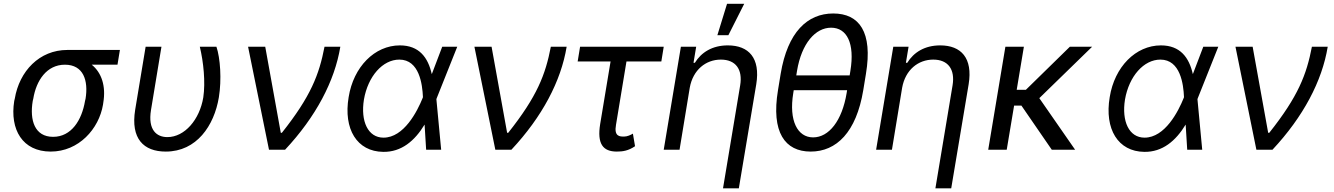

<svg xmlns="http://www.w3.org/2000/svg" viewBox="-20 -793 7064 1017"><path d="M58.2 -269.9 55.4 -258.5C31.2 -106.5 99.4 9.9 248.6 9.9C397.7 9.9 504.3 -110.8 525.6 -238.6L527 -248.6C541.9 -336.6 518.5 -407.7 465.9 -450.3H602.3L615.1 -528.4H336.6C188.9 -528.4 82.4 -416.2 58.2 -269.9ZM153.4 -258.5 156.2 -269.9C171.9 -366.5 227.3 -450.3 323.9 -450.3C421.9 -450.3 448.9 -366.5 433.2 -269.9L430.4 -258.5C413.4 -156.2 358 -68.2 261.4 -68.2C163.4 -68.2 136.4 -156.2 153.4 -258.5Z M751.4 -545.5 696 -211.6C671.2 -58.2 740.8 9.9 858 9.9C1022 9.9 1114.3 -127.8 1139.2 -277C1154.8 -372.2 1146.7 -485.8 1126.4 -545.5H1038.4C1057.9 -464.5 1068.9 -358 1056.8 -277C1037.3 -159.1 958.1 -66.8 866.5 -66.8C810.4 -66.8 762.4 -103.7 779.8 -210.2L835.2 -545.5Z M1404.8 0H1490.1C1653.4 -174.7 1752.8 -363.6 1782.7 -545.5H1698.9C1670.5 -397.7 1626.4 -282.7 1473 -89.5H1467.3L1384.9 -545.5H1294Z M2009.9 11.4C2105.8 12.8 2176.5 -46.2 2229 -133.2L2237.2 0H2316.8L2291.5 -267.4L2292.6 -271.3L2402 -545.5H2322.4L2269.2 -405.5L2267 -400.6C2247.2 -488.6 2200.3 -552.6 2098 -552.6C1964.5 -552.6 1852.3 -438.9 1826.7 -278.4C1798.3 -109.4 1870.7 9.9 2009.9 11.4ZM1907.7 -265.6C1929 -389.2 2007.1 -477.3 2095.2 -477.3C2201.7 -477.3 2217.3 -345.2 2220.2 -279.8V-278.1L2218.8 -274.1C2190.3 -203.1 2119.3 -63.9 2011.4 -63.9C1929 -63.9 1889.2 -150.6 1907.7 -265.6Z M2603.7 0H2688.9C2852.3 -174.7 2951.7 -363.6 2981.5 -545.5H2897.7C2869.3 -397.7 2825.3 -282.7 2671.9 -89.5H2666.2L2583.8 -545.5H2492.9Z M3495.7 -545.5H3052.6L3039.8 -467.3H3214.1L3159.1 -136.4C3142 -31.2 3173.3 9.9 3247.2 9.9C3278.4 9.9 3308.2 5.7 3343.7 -18.5L3332.4 -85.2C3321 -78.1 3302.6 -69.6 3285.5 -69.6C3262.8 -69.6 3231.5 -69.6 3242.9 -132.1L3298.3 -467.3H3483Z M3633.5 -328.1C3650.6 -423.3 3718.8 -477.3 3798.3 -477.3C3876.4 -477.3 3914.8 -426.1 3900.6 -340.9L3809.7 204.5H3893.5L3985.8 -346.6C4008.5 -485.8 3946 -552.6 3835.2 -552.6C3752.8 -552.6 3694.6 -515.6 3660.5 -460.2H3653.4L3667.6 -545.5H3586.6L3495.7 0H3579.5ZM3779.8 -606.5H3838.1L3921.9 -772.7H3831Z M4552.6 -315.3 4566.8 -402C4603.7 -623.6 4531.2 -721.6 4393.5 -721.6C4257.1 -721.6 4152 -623.6 4115.1 -402L4100.9 -315.3C4063.9 -92.3 4137.8 9.9 4274.1 9.9C4410.5 9.9 4515.6 -92.3 4552.6 -315.3ZM4181.8 -299.7 4184.3 -315.3H4467L4464.5 -299.7C4440.3 -153.4 4370.7 -65.3 4286.9 -65.3C4204.5 -65.3 4157.7 -153.4 4181.8 -299.7ZM4197.8 -393.5 4201.7 -417.6C4225.9 -563.9 4299.7 -646.3 4382.1 -646.3C4465.9 -646.3 4508.5 -563.9 4484.4 -417.6L4480.5 -393.5Z M4758.5 -328.1C4775.6 -423.3 4843.8 -477.3 4923.3 -477.3C5001.4 -477.3 5039.8 -426.1 5025.6 -340.9L4934.7 204.5H5018.5L5110.8 -346.6C5133.5 -485.8 5071 -552.6 4960.2 -552.6C4877.8 -552.6 4819.6 -515.6 4785.5 -460.2H4778.4L4792.6 -545.5H4711.6L4620.7 0H4704.5Z M5403.4 -545.5H5305.4L5214.5 0H5312.5L5351.6 -233.7H5390.3L5551.1 0H5674.7L5485.1 -273.1L5764.9 -545.5H5647L5414.1 -317.5H5365.4Z M6041.2 11.4C6137.1 12.8 6207.7 -46.2 6260.3 -133.2L6268.5 0H6348L6322.8 -267.4L6323.9 -271.3L6433.2 -545.5H6353.7L6300.4 -405.5L6298.3 -400.6C6278.4 -488.6 6231.5 -552.6 6129.3 -552.6C5995.7 -552.6 5883.5 -438.9 5858 -278.4C5829.5 -109.4 5902 9.9 6041.2 11.4ZM5938.9 -265.6C5960.2 -389.2 6038.4 -477.3 6126.4 -477.3C6233 -477.3 6248.6 -345.2 6251.4 -279.8V-278.1L6250 -274.1C6221.6 -203.1 6150.6 -63.9 6042.6 -63.9C5960.2 -63.9 5920.5 -150.6 5938.9 -265.6Z M6634.9 0H6720.2C6883.5 -174.7 6983 -363.6 7012.8 -545.5H6929C6900.6 -397.7 6856.5 -282.7 6703.1 -89.5H6697.4L6615.1 -545.5H6524.1Z"/></svg>

Font: Margiela Sans
Style: Italic
Weight: 400
Italic angle: -9.39999°
Designer: Stefan Endress, Andreas Faust
Version: Version 1.100;FEAKit 1.0